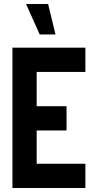

<svg xmlns="http://www.w3.org/2000/svg" viewBox="-20 -938 484 958"><path d="M178 -766 110 -918H220L257 -766ZM42 0V-700H406V-579H163V-408H312V-287H163V-121H406V0Z"/></svg>

Font: Stick No Bills ExtraLight
Style: Bold
Weight: 700
Version: Version 2.000